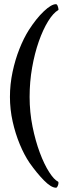

<svg xmlns="http://www.w3.org/2000/svg" viewBox="-20 -750 314 896"><path d="M241.2 126Q218.8 126 185.1 91.8Q151.4 57.6 117.2 8.8Q92.8 -27.3 72.3 -76.7Q51.8 -126 39.1 -182.6Q26.4 -239.3 26.4 -297.9Q26.4 -356.4 38.6 -414.1Q50.8 -471.7 70.8 -522Q90.8 -572.3 114.3 -609.4Q149.4 -664.1 184.6 -697.3Q219.7 -730.5 241.2 -730.5Q246.1 -730.5 249.5 -721.2Q252.9 -711.9 252.9 -705.1Q252.9 -703.1 252 -703.1Q228.5 -689.5 204.6 -650.9Q180.7 -612.3 161.1 -556.6Q141.6 -501 129.9 -434.6Q118.2 -368.2 118.2 -297.9Q118.2 -226.6 131.8 -159.2Q145.5 -91.8 166 -37.1Q186.5 17.6 209.5 53.2Q232.4 88.9 251 97.7Q252.9 99.6 252.9 103.5Q252.9 109.4 249.5 117.7Q246.1 126 241.2 126Z"/></svg>

Font: Crimson Text SemiBold
Style: Regular
Weight: 600
Designer: Sebastian Kosch
Foundry: Sebastian Kosch
Version: Version 1.100; ttfautohint (v1.8.4)